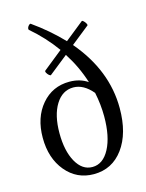

<svg xmlns="http://www.w3.org/2000/svg" viewBox="-112 -795 667 875"><g transform="rotate(-15 221.0 -357.5)"><path d="M221.2 11.2Q141.1 11.2 89.6 -50.5Q38.1 -112.3 38.1 -209Q38.1 -304.2 89.4 -364.5Q140.6 -424.8 221.2 -424.8Q271 -424.8 307.1 -399.9Q282.2 -478.5 237.8 -546.9L148.9 -476.1Q146 -473.6 139.6 -479Q133.3 -484.4 129.4 -491.7Q125.5 -499 128.9 -502L220.2 -575.2Q169.9 -645 104 -701.2Q101.6 -704.6 103.8 -710.9Q106 -717.3 111.3 -722.4Q116.7 -727.5 120.1 -725.1Q196.3 -671.4 258.8 -606L347.2 -676.8Q350.1 -679.2 356.2 -673.3Q362.3 -667.5 366.2 -660.2Q370.1 -652.8 367.2 -650.9L280.8 -582Q412.1 -427.7 412.1 -249Q412.1 -130.4 360.1 -59.6Q308.1 11.2 221.2 11.2ZM223.1 -22Q273.4 -22 303.7 -79.1Q334 -136.2 334 -231Q334 -287.1 321.8 -345.2Q279.8 -395 231.9 -395Q179.7 -395 148.4 -344.5Q117.2 -293.9 117.2 -210Q117.2 -126 146.2 -74Q175.3 -22 223.1 -22Z"/></g></svg>

Font: Junicode SmCond
Style: Regular
Weight: 400
Width: 4
Designer: Peter S. Baker
Version: Version 2.206